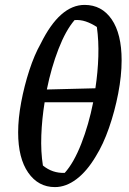

<svg xmlns="http://www.w3.org/2000/svg" viewBox="-20 -753 527 783"><path d="M204 10Q136 10 95 -49Q54 -108 54 -213Q54 -270 66.5 -336.5Q79 -403 99.5 -466Q120 -529 146 -575Q224 -733 325 -733Q395 -733 435.5 -674Q476 -615 476 -507Q476 -444 462 -371.5Q448 -299 424.5 -231.5Q401 -164 371 -116Q335 -55 292 -22.5Q249 10 204 10ZM284 -671Q248 -629 218.5 -553Q189 -477 171 -388L369 -393Q379 -458 381 -522.5Q383 -587 375 -643Q352 -658 329.5 -665.5Q307 -673 284 -671ZM244 -48Q281 -89 311.5 -167Q342 -245 360 -336H162Q151 -268 148.5 -201Q146 -134 155 -78Q194 -46 244 -48Z"/></svg>

Font: Piazzolla Medium
Style: Italic
Weight: 500
Italic angle: -11.3°
Designer: Juan Pablo del Peral
Foundry: Huerta Tipografica
Version: Version 1.330